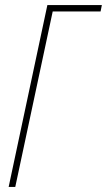

<svg xmlns="http://www.w3.org/2000/svg" viewBox="-20 -734 420 754"><path d="M14 0H40L187 -689H375L380 -714H166Z"/></svg>

Font: Noto Sans ExtraCondensed Thin
Style: Italic
Weight: 100
Width: 2
Italic angle: -12°
Designer: Monotype Design Team
Foundry: Monotype Imaging Inc.
Version: Version 2.013